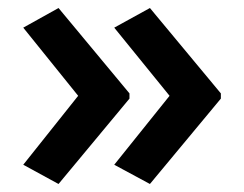

<svg xmlns="http://www.w3.org/2000/svg" viewBox="-20 -510 609 479"><path d="M531 -264 354 -51 265 -99 403 -271 265 -441 354 -490 531 -277ZM303 -264 126 -51 38 -99 175 -271 38 -441 126 -490 303 -277Z"/></svg>

Font: Noto Sans Lao Looped SemiBold
Style: Regular
Weight: 600
Designer: Mark Frömberg, Ben Mitchell
Foundry: The Fontpad Ltd
Version: Version 1.002; ttfautohint (v1.8.4.7-5d5b)